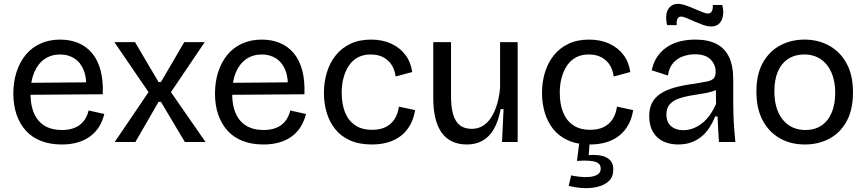

<svg xmlns="http://www.w3.org/2000/svg" viewBox="-20 -735 4485 994"><path d="M300 13Q239 13 192 -5.5Q145 -24 113.5 -59Q82 -94 65.5 -142.5Q49 -191 49 -250Q49 -311 65.5 -362Q82 -413 112.5 -450.5Q143 -488 188.5 -509Q234 -530 292 -530Q343 -530 385 -512.5Q427 -495 456.5 -460Q486 -425 500.5 -371.5Q515 -318 512 -247L107 -244V-306L456 -309L426 -267Q430 -329 414 -370Q398 -411 366 -432Q334 -453 292 -453Q245 -453 210.5 -429Q176 -405 157 -360Q138 -315 138 -251Q138 -159 179.5 -110.5Q221 -62 301 -62Q333 -62 357 -70Q381 -78 397 -91.5Q413 -105 423.5 -123.5Q434 -142 439 -163L520 -145Q511 -108 493 -79Q475 -50 447.5 -29.5Q420 -9 383 2Q346 13 300 13Z M574 0 749 -258 572 -517H679L801 -310H813L934 -517H1040L865 -258L1044 0H937L813 -208H801L681 0Z M1344 13Q1283 13 1236 -5.5Q1189 -24 1157.5 -59Q1126 -94 1109.5 -142.5Q1093 -191 1093 -250Q1093 -311 1109.5 -362Q1126 -413 1156.5 -450.5Q1187 -488 1232.5 -509Q1278 -530 1336 -530Q1387 -530 1429 -512.5Q1471 -495 1500.5 -460Q1530 -425 1544.5 -371.5Q1559 -318 1556 -247L1151 -244V-306L1500 -309L1470 -267Q1474 -329 1458 -370Q1442 -411 1410 -432Q1378 -453 1336 -453Q1289 -453 1254.5 -429Q1220 -405 1201 -360Q1182 -315 1182 -251Q1182 -159 1223.5 -110.5Q1265 -62 1345 -62Q1377 -62 1401 -70Q1425 -78 1441 -91.5Q1457 -105 1467.5 -123.5Q1478 -142 1483 -163L1564 -145Q1555 -108 1537 -79Q1519 -50 1491.5 -29.5Q1464 -9 1427 2Q1390 13 1344 13Z M1906 13Q1839 13 1791.5 -8.5Q1744 -30 1714.5 -67.5Q1685 -105 1671 -153Q1657 -201 1657 -253Q1657 -311 1672.5 -361Q1688 -411 1718.5 -449Q1749 -487 1794.5 -508.5Q1840 -530 1901 -530Q1960 -530 2005.5 -509Q2051 -488 2079 -450.5Q2107 -413 2114 -362L2028 -339Q2025 -368 2010.5 -394Q1996 -420 1968 -436.5Q1940 -453 1899 -453Q1862 -453 1834 -438.5Q1806 -424 1787.5 -397Q1769 -370 1759 -334.5Q1749 -299 1749 -255Q1749 -197 1766 -154Q1783 -111 1818 -87Q1853 -63 1907 -63Q1949 -63 1978 -78Q2007 -93 2023.5 -119.5Q2040 -146 2045 -183L2129 -165Q2122 -121 2103.5 -88Q2085 -55 2056.5 -32.5Q2028 -10 1990 1.5Q1952 13 1906 13Z M2397 13Q2311 13 2267 -47.5Q2223 -108 2223 -229V-517H2315V-236Q2315 -151 2340.5 -109.5Q2366 -68 2423 -68Q2454 -68 2479 -83Q2504 -98 2522.5 -126.5Q2541 -155 2553 -194.5Q2565 -234 2569 -282V-517H2660V-220V0H2579L2587 -170H2572Q2560 -107 2536.5 -66.5Q2513 -26 2478 -6.5Q2443 13 2397 13Z M3035 13Q2968 13 2920.5 -8.5Q2873 -30 2843.5 -67.5Q2814 -105 2800 -153Q2786 -201 2786 -253Q2786 -311 2801.5 -361Q2817 -411 2847.5 -449Q2878 -487 2923.5 -508.5Q2969 -530 3030 -530Q3089 -530 3134.5 -509Q3180 -488 3208 -450.5Q3236 -413 3243 -362L3157 -339Q3154 -368 3139.5 -394Q3125 -420 3097 -436.5Q3069 -453 3028 -453Q2991 -453 2963 -438.5Q2935 -424 2916.5 -397Q2898 -370 2888 -334.5Q2878 -299 2878 -255Q2878 -197 2895 -154Q2912 -111 2947 -87Q2982 -63 3036 -63Q3078 -63 3107 -78Q3136 -93 3152.5 -119.5Q3169 -146 3174 -183L3258 -165Q3251 -121 3232.5 -88Q3214 -55 3185.5 -32.5Q3157 -10 3119 1.5Q3081 13 3035 13ZM2924 227 2937 173Q2954 177 2980 180Q3006 183 3031 181Q3056 179 3073 169Q3090 159 3090 138Q3090 129 3086 120.5Q3082 112 3070 106Q3058 100 3033 97.5Q3008 95 2967 98L2980 -4H3033L3028 68Q3071 65 3099 72.5Q3127 80 3141 97Q3155 114 3155 142Q3155 181 3132 202.5Q3109 224 3072.5 232.5Q3036 241 2996.5 238.5Q2957 236 2924 227Z M3491 13Q3448 13 3414 -3Q3380 -19 3360.5 -52Q3341 -85 3341 -134Q3341 -172 3354.5 -200Q3368 -228 3396.5 -248Q3425 -268 3470 -281Q3515 -294 3578 -302Q3616 -308 3640 -313Q3664 -318 3674.5 -329Q3685 -340 3685 -363Q3685 -401 3658.5 -427.5Q3632 -454 3577 -454Q3548 -454 3518 -444Q3488 -434 3466 -410Q3444 -386 3438 -344L3354 -371Q3362 -409 3380.5 -438Q3399 -467 3428 -488Q3457 -509 3495.5 -519.5Q3534 -530 3580 -530Q3645 -530 3688.5 -508Q3732 -486 3754 -440.5Q3776 -395 3776 -324V-211Q3776 -179 3777 -142.5Q3778 -106 3781 -69Q3784 -32 3787 0H3702Q3700 -33 3698 -66Q3696 -99 3695 -132H3682Q3668 -94 3643 -60.5Q3618 -27 3580 -7Q3542 13 3491 13ZM3517 -61Q3540 -61 3563 -68.5Q3586 -76 3609 -92.5Q3632 -109 3651.5 -135Q3671 -161 3687 -197L3686 -291L3713 -287Q3697 -271 3670.5 -262.5Q3644 -254 3612 -249.5Q3580 -245 3548 -239Q3516 -233 3489.5 -223Q3463 -213 3446.5 -194Q3430 -175 3430 -142Q3430 -102 3454.5 -81.5Q3479 -61 3517 -61ZM3661 -598Q3642 -598 3620 -606Q3598 -614 3576 -623.5Q3554 -633 3536 -641Q3518 -649 3506 -649Q3493 -649 3487.5 -638Q3482 -627 3483 -605H3434Q3426 -637 3430 -661.5Q3434 -686 3450 -700.5Q3466 -715 3489 -715Q3508 -715 3530.5 -707Q3553 -699 3575 -689.5Q3597 -680 3615.5 -672.5Q3634 -665 3645 -665Q3660 -665 3666 -678.5Q3672 -692 3670 -709H3719Q3727 -680 3723 -654.5Q3719 -629 3704 -613.5Q3689 -598 3661 -598Z M4147 13Q4073 13 4016.5 -19.5Q3960 -52 3928 -112.5Q3896 -173 3896 -261Q3896 -351 3929.5 -410.5Q3963 -470 4019.5 -500Q4076 -530 4145 -530Q4216 -530 4273 -498.5Q4330 -467 4363 -406.5Q4396 -346 4396 -257Q4396 -167 4363 -107Q4330 -47 4273.5 -17Q4217 13 4147 13ZM4150 -62Q4198 -62 4232.5 -85Q4267 -108 4285.5 -151.5Q4304 -195 4304 -254Q4304 -315 4284.5 -359.5Q4265 -404 4229 -428.5Q4193 -453 4143 -453Q4096 -453 4061 -430.5Q4026 -408 4007.5 -365.5Q3989 -323 3989 -263Q3989 -169 4032.5 -115.5Q4076 -62 4150 -62Z"/></svg>

Font: Bricolage Grotesque 20pt
Style: Regular
Weight: 400
Version: Version 1.001;gftools[0.9.33.dev8+g029e19f]